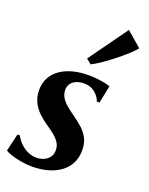

<svg xmlns="http://www.w3.org/2000/svg" viewBox="-159 -922 785 1013"><g transform="rotate(20 233.5 -416.0)"><path d="M370 -428.5H355Q347.5 -452.5 322.8 -474Q298 -495.5 260 -495.5Q237.5 -495.5 218.8 -488.2Q200 -481 188.8 -466.8Q177.5 -452.5 177 -430.5Q177 -407.5 188 -388.8Q199 -370 218.8 -353Q238.5 -336 264 -318Q293.5 -297.5 317.5 -276Q341.5 -254.5 356 -226.8Q370.5 -199 370.5 -160.5Q370.5 -118 353.8 -86Q337 -54 307 -32.5Q277 -11 237 0Q197 11 150 11Q120 11 88.2 5.5Q56.5 0 31.8 -8.2Q7 -16.5 -2 -24L21 -122H34.5Q43.5 -103 61.5 -84.2Q79.5 -65.5 103.8 -53.2Q128 -41 155.5 -41Q177 -41 196.2 -49Q215.5 -57 227.5 -73Q239.5 -89 239.5 -113Q239.5 -136 228 -154.2Q216.5 -172.5 196 -189.2Q175.5 -206 148.5 -224Q124.5 -240.5 101.2 -262.2Q78 -284 63 -313.5Q48 -343 48 -383Q48 -433 75.5 -469.2Q103 -505.5 152.2 -525Q201.5 -544.5 266.5 -544.5Q291.5 -544.5 316.8 -541.8Q342 -539 361.8 -534.8Q381.5 -530.5 390 -527ZM229 -624.5 385 -841.5 469 -769Q459.5 -756 440.8 -738.2Q422 -720.5 398 -700.5Q374 -680.5 348.5 -661.2Q323 -642 299 -626.2Q275 -610.5 256.5 -601.5Z"/></g></svg>

Font: Merriweather 72pt
Style: Bold Italic
Weight: 700
Italic angle: -7.8°
Version: Version 2.101